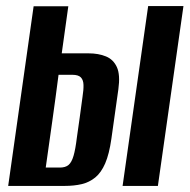

<svg xmlns="http://www.w3.org/2000/svg" viewBox="-20 -611 623 631"><path d="M6.9 0 90.5 -590.4H204.5L182.9 -435.7H270.8Q303.7 -435.7 328.2 -425.6Q352.7 -415.6 364.2 -390.3Q375.6 -365.1 369 -317.6L346 -154.6Q338.9 -104.6 325.7 -74Q312.4 -43.5 293 -27.7Q273.6 -11.9 248.6 -5.9Q223.6 0 192.7 0ZM130.3 -60.3H176.6Q195.1 -60.3 205.3 -68.9Q215.5 -77.6 221.7 -98.9Q228 -120.3 232.6 -158.7Q236.6 -187.8 242.1 -225.6Q247.6 -263.5 251.2 -292.9Q254.9 -316.1 254.4 -332Q254 -347.9 245.9 -356.5Q237.8 -365.2 217.4 -365.2H172.4Q162.8 -290.4 151.8 -212.6Q140.9 -134.7 130.3 -60.3ZM382.9 0 466.9 -591H582.9L498.9 0Z"/></svg>

Font: Alumni Sans Thin
Style: Italic
Weight: 100
Italic angle: -8°
Designer: Robert E. Leuschke
Foundry: Robert E. Leuschke
Version: Version 1.016